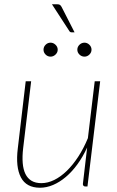

<svg xmlns="http://www.w3.org/2000/svg" viewBox="-20 -874 549 900"><path d="M52.5 0ZM126 -493 88.5 -179Q84 -140 86.5 -109.8Q89 -79.5 99.2 -58.5Q109.5 -37.5 128 -26.5Q146.5 -15.5 174 -15.5Q203.5 -15.5 233.8 -30.2Q264 -45 292.5 -72.5Q321 -100 346.5 -139Q372 -178 392 -226.5L424 -493H449.5L390 0H379.5Q373.5 0 371 -3.5Q368.5 -7 368.5 -11.5L388.5 -182.5Q368.5 -139 343 -104Q317.5 -69 288.5 -44.5Q259.5 -20 228.8 -7Q198 6 167.5 6Q103.5 6 78 -42.5Q52.5 -91 63.5 -179L100.5 -493ZM248 -854Q256.5 -854 260.8 -851.2Q265 -848.5 269 -841L329.5 -722.5H315.5Q308.5 -722.5 305 -728.5L223.5 -854ZM250.5 -641Q250.5 -628 240.2 -618.2Q230 -608.5 217 -608.5Q203.5 -608.5 193.8 -618.2Q184 -628 184 -641Q184 -654.5 193.8 -664.2Q203.5 -674 217 -674Q230 -674 240.2 -664.2Q250.5 -654.5 250.5 -641ZM409 -641Q409 -628 399 -618.2Q389 -608.5 376 -608.5Q362.5 -608.5 352.5 -618.2Q342.5 -628 342.5 -641Q342.5 -654.5 352.5 -664.2Q362.5 -674 376 -674Q389 -674 399 -664.2Q409 -654.5 409 -641Z"/></svg>

Font: Lato Thin
Style: Italic
Weight: 200
Italic angle: -7°
Designer: Lukasz Dziedzic
Foundry: tyPoland Lukasz Dziedzic
Version: Version 2.007; 2014-02-27